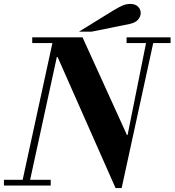

<svg xmlns="http://www.w3.org/2000/svg" viewBox="-32 -944 888 977"><path d="M556 13 261 -654H257L271 -754H388L614 -257H618L576 13ZM-12 0V-29H226V0ZM77 0 241 -754H279L115 0ZM132 -725V-754H388V-725ZM563 13 717 -754H754L587 13ZM612 -725V-754H836V-725ZM370 -783 545 -891Q575 -909 593 -916.5Q611 -924 631 -924Q656 -924 670 -910.5Q684 -897 684 -878Q684 -860 670.5 -844Q657 -828 627 -822L435 -783Z"/></svg>

Font: Libre Bodoni SemiBold
Style: Italic
Weight: 600
Italic angle: -13°
Version: Version 2.003